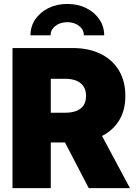

<svg xmlns="http://www.w3.org/2000/svg" viewBox="-20 -977 707 997"><path d="M44.9 0V-727.5H357.4Q439.9 -727.5 501.5 -697.8Q563 -668 596.9 -612.1Q630.9 -556.2 630.9 -479Q630.9 -401.4 595.9 -347.4Q561 -293.5 497.8 -265.4Q434.6 -237.3 350.1 -237.3H165.5V-391.6H317.9Q352.1 -391.6 376.2 -400.9Q400.4 -410.2 413.6 -429.4Q426.8 -448.7 426.8 -479Q426.8 -509.3 413.6 -528.8Q400.4 -548.3 376.2 -558.1Q352.1 -567.9 317.9 -567.9H243.7V0ZM440.9 0 267.6 -333H476.6L654.8 0ZM329.6 -956.5Q384.3 -956.5 427.5 -935.1Q470.7 -913.6 495.8 -876.7Q521 -839.8 521 -793.5H415.5Q415.5 -822.8 390.9 -842.3Q366.2 -861.8 329.6 -861.8Q292.5 -861.8 267.6 -842.3Q242.7 -822.8 242.7 -793.5H138.2Q138.2 -839.8 163.3 -876.7Q188.5 -913.6 231.7 -935.1Q274.9 -956.5 329.6 -956.5Z"/></svg>

Font: Inter 18pt Black
Style: Regular
Weight: 900
Designer: Rasmus Andersson
Foundry: rsms
Version: Version 4.001;git-66647c0bb